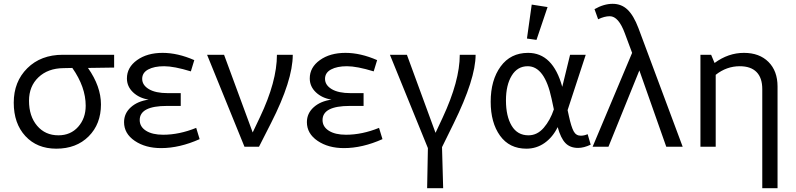

<svg xmlns="http://www.w3.org/2000/svg" viewBox="-20 -769 4169 1006"><path d="M509 -222Q509 -119 444.5 -54.5Q380 10 275 10Q174 10 113 -56Q52 -122 52 -231Q52 -341 123 -411.5Q194 -482 309 -482H578V-415L441 -413Q509 -316 509 -222ZM132 -241Q132 -160 174.5 -110Q217 -60 286 -60Q350 -60 389.5 -104.5Q429 -149 429 -215Q429 -313 359 -413L312 -412Q231 -411 181.5 -364Q132 -317 132 -241Z M824 7Q742 7 686 -31Q630 -69 630 -129Q630 -175 665.5 -207Q701 -239 759 -247Q709 -255 677 -285.5Q645 -316 645 -358Q645 -416 698 -454Q751 -492 832 -492Q911 -492 998 -454L980 -395Q892 -422 840 -422Q788 -422 756.5 -405Q725 -388 725 -356Q725 -323 760 -302Q795 -281 859 -281H927V-214H855Q712 -214 712 -140Q712 -105 745 -84Q778 -63 835 -63Q919 -63 1008 -99L1026 -40Q921 7 824 7Z M1400 -124 1337 0H1261L1065 -482H1154L1304 -75L1342 -155Q1431 -342 1431 -482H1514Q1514 -348 1400 -124Z M1782 7Q1700 7 1644 -31Q1588 -69 1588 -129Q1588 -175 1623.5 -207Q1659 -239 1717 -247Q1667 -255 1635 -285.5Q1603 -316 1603 -358Q1603 -416 1656 -454Q1709 -492 1790 -492Q1869 -492 1956 -454L1938 -395Q1850 -422 1798 -422Q1746 -422 1714.5 -405Q1683 -388 1683 -356Q1683 -323 1718 -302Q1753 -281 1817 -281H1885V-214H1813Q1670 -214 1670 -140Q1670 -105 1703 -84Q1736 -63 1793 -63Q1877 -63 1966 -99L1984 -40Q1879 7 1782 7Z M2222 7 2023 -482H2112L2262 -73L2299 -152Q2389 -345 2389 -482H2472Q2472 -356 2357 -122L2296 2L2302 217H2218Z M2791 -560 2741 -567 2766 -745 2849 -732ZM2738 10Q2649 10 2600 -58Q2551 -126 2551 -236Q2551 -349 2603 -420.5Q2655 -492 2747 -492Q2877 -492 2926 -314L2967 -482H3049L2954 -192L2961 -160Q2973 -105 2985.5 -81.5Q2998 -58 3023 -58Q3041 -58 3059 -66L3075 -11Q3039 6 3009 6Q2967 6 2942.5 -19.5Q2918 -45 2902 -103Q2876 -50 2833.5 -20Q2791 10 2738 10ZM2631 -243Q2631 -160 2661 -110Q2691 -60 2749 -60Q2795 -60 2829 -99.5Q2863 -139 2882 -196L2870 -252Q2834 -422 2745 -422Q2691 -422 2661 -372.5Q2631 -323 2631 -243Z M3254 -594Q3221 -684 3175 -684Q3147 -684 3114 -668L3095 -721Q3144 -749 3190 -749Q3236 -749 3268 -718.5Q3300 -688 3325 -622L3557 0H3471L3330 -400L3168 0H3085L3292 -492Z M3650 0V-482H3706L3724 -439Q3796 -492 3878 -492Q3959 -492 4006.5 -444.5Q4054 -397 4054 -316V217H3974V-302Q3974 -361 3944 -391.5Q3914 -422 3856 -422Q3787 -422 3730 -377V0Z"/></svg>

Font: Cantarell
Style: Regular
Weight: 400
Designer: Dave Crossland, Nikolaus Waxweiler, Florian Fecher, Jacques Le Bailly, Eben Sorkin, Alexei Vanyashin, Alexios Zavras, Em
Version: Version 0.303